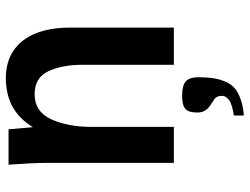

<svg xmlns="http://www.w3.org/2000/svg" viewBox="-116 -484 833 640"><g transform="rotate(-90 300.0 -163.5)"><path d="M77.5 -422Q77.5 -450 76 -479.2Q74.5 -508.5 72.5 -536L71.5 -551H189.5L196.5 -470Q224.5 -515.5 265 -537.8Q305.5 -560 360.5 -560Q414 -560 451.8 -534.5Q489.5 -509 509 -461Q528.5 -413 528.5 -346V0H404.5V-306Q404.5 -372 383.2 -418Q362 -464 306.5 -464Q248 -464 222.8 -408.5Q197.5 -353 197.5 -274V0H77.5ZM235.5 200Q249.5 198.5 265 193.8Q280.5 189 286.5 184.5Q293.5 178.5 297.2 173.2Q301 168 301 159Q301 150 297.2 143.2Q293.5 136.5 284.5 131.5Q281.5 129.5 270 122Q258.5 114.5 252 104Q245.5 93.5 245.5 80Q245.5 60.5 250 49.2Q254.5 38 266.8 32.8Q279 27.5 302 27.5Q335.5 27.5 349.2 39.8Q363 52 363 81.5Q363 129.5 354 157Q348.5 173 343.2 182.2Q338 191.5 329 200.5Q314.5 215 284 224.5Q274 228 259.5 230.5Q245 233 235.5 233Z"/></g></svg>

Font: JuliaMono Latin
Style: Bold
Weight: 700
Monospace: yes
Designer: cormullion
Foundry: corm
Version: Version 0.038; ttfautohint (v1.8)